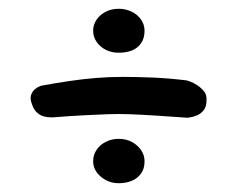

<svg xmlns="http://www.w3.org/2000/svg" viewBox="-20 -522 541 437"><path d="M102 -255Q101 -255 94.5 -255Q88 -255 80 -257Q72 -259 64.5 -265.5Q57 -272 53 -284Q48 -297 50.5 -305Q53 -313 58.5 -318Q64 -323 69 -325Q74 -327 74 -327Q107 -333 137.5 -337.5Q168 -342 198 -344.5Q228 -347 259.5 -347Q291 -347 327 -345.5Q363 -344 405 -339Q405 -339 412.5 -336.5Q420 -334 429 -328Q438 -322 444.5 -314Q451 -306 450 -293Q450 -279 443.5 -271Q437 -263 428.5 -259.5Q420 -256 413.5 -255Q407 -254 407 -254Q365 -257 333.5 -259Q302 -261 275.5 -262Q249 -263 223.5 -262Q198 -261 169 -259.5Q140 -258 102 -255ZM250 -105Q234 -105 221 -112Q208 -119 200 -130Q192 -141 192 -155Q192 -169 199.5 -180.5Q207 -192 220.5 -199Q234 -206 250 -206Q267 -206 280 -199Q293 -192 301 -180.5Q309 -169 309 -155Q309 -138 301 -127Q293 -116 280 -110.5Q267 -105 250 -105ZM250 -402Q234 -402 221 -408.5Q208 -415 200 -426.5Q192 -438 192 -452Q192 -466 200 -477.5Q208 -489 221 -495.5Q234 -502 250 -502Q266 -502 279.5 -495.5Q293 -489 301 -477.5Q309 -466 309 -452Q309 -435 301 -423.5Q293 -412 280 -407Q267 -402 250 -402Z"/></svg>

Font: Sour Gummy
Style: Regular
Weight: 400
Designer: Stefie Justprince
Foundry: Eifetstype
Version: Version 1.000